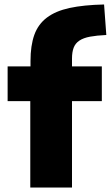

<svg xmlns="http://www.w3.org/2000/svg" viewBox="-20 -836 494 856"><path d="M115 -385H14V-540H116V-564Q116 -633 133 -680.5Q150 -728 189 -757.5Q228 -787 290.5 -800.5Q353 -814 444 -816L454 -680Q411 -678 381.5 -672.5Q352 -667 334 -655Q316 -643 308.5 -623.5Q301 -604 301 -575V-540H434V-385H301V0H115Z"/></svg>

Font: Encode Sans Narrow
Style: ExtraBold
Weight: 800
Designer: Pablo Impallari, Andres Torresi
Foundry: Pablo Impallari, Andres Torresi
Version: Version 1.000; ttfautohint (v1.00) -l 8 -r 50 -G 200 -x 14 -